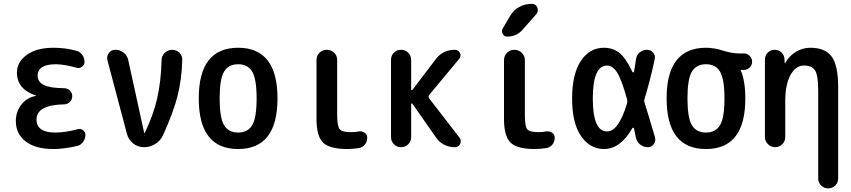

<svg xmlns="http://www.w3.org/2000/svg" viewBox="-20 -785 4540 1024"><path d="M171.9 -273.4Q173.8 -273.4 173.8 -274.4Q173.8 -275.4 171.9 -275.4Q70.3 -308.6 70.3 -398.4Q70.3 -454.1 122.6 -492.2Q174.8 -530.3 265.6 -530.3Q331.1 -530.3 388.7 -513.7Q407.2 -508.8 418.9 -492.2Q430.7 -475.6 430.7 -455.1Q430.7 -439.5 417.5 -429.2Q404.3 -418.9 387.7 -423.8Q326.2 -441.4 278.3 -442.4Q181.6 -442.4 180.7 -381.8Q180.7 -348.6 212.9 -332Q245.1 -315.4 322.3 -314.5Q339.8 -314.5 352.5 -302.2Q365.2 -290 365.2 -272Q365.2 -253.9 352.5 -241.2Q339.8 -228.5 322.3 -228.5Q174.8 -225.6 174.8 -147.5Q174.8 -78.1 274.4 -78.1Q329.1 -78.1 393.6 -95.7Q409.2 -100.6 422.4 -90.8Q435.5 -81.1 435.5 -65.4Q435.5 -45.9 423.8 -28.8Q412.1 -11.7 392.6 -6.8Q321.3 9.8 265.6 9.8Q168.9 9.8 116.7 -30.8Q64.5 -71.3 64.5 -139.6Q64.5 -189.5 94.2 -227.5Q124 -265.6 171.9 -273.4Z M657.2 -70.3 552.7 -464.8Q547.9 -486.3 561 -502.9Q574.2 -519.5 594.7 -519.5Q620.1 -519.5 639.6 -503.9Q659.2 -488.3 664.1 -463.9L749 -76.2Q749 -75.2 750 -75.2Q752 -75.2 752 -76.2Q796.9 -168 817.9 -258.8Q838.9 -349.6 841.8 -465.8Q842.8 -488.3 859.4 -503.9Q876 -519.5 898.4 -519.5Q920.9 -519.5 937 -503.4Q953.1 -487.3 952.1 -464.8Q949.2 -361.3 926.8 -272.9Q904.3 -184.6 850.6 -66.4Q837.9 -36.1 809.6 -18.1Q781.2 0 748 0Q715.8 0 690.9 -19.5Q666 -39.1 657.2 -70.3Z M1325.2 -402.8Q1301.8 -442.4 1250 -442.4Q1198.2 -442.4 1174.8 -402.8Q1151.4 -363.3 1151.4 -260.3Q1151.4 -157.2 1174.8 -117.7Q1198.2 -78.1 1250 -78.1Q1301.8 -78.1 1325.2 -117.7Q1348.6 -157.2 1348.6 -260.3Q1348.6 -363.3 1325.2 -402.8ZM1460 -260.3Q1460 9.8 1250 9.8Q1040 9.8 1040 -260.3Q1040 -530.3 1250 -530.3Q1460 -530.3 1460 -260.3Z M1832 9.8Q1738.3 9.8 1703.1 -24.4Q1668 -58.6 1668 -150.4V-464.8Q1668 -488.3 1684.1 -503.9Q1700.2 -519.5 1723.1 -519.5Q1746.1 -519.5 1762.2 -503.9Q1778.3 -488.3 1778.3 -464.8V-169.9Q1778.3 -112.3 1791.5 -96.2Q1804.7 -80.1 1851.6 -80.1Q1874 -80.1 1892.6 -84Q1909.2 -86.9 1923.8 -77.6Q1938.5 -68.4 1938.5 -50.8Q1938.5 -29.3 1925.8 -13.7Q1913.1 2 1892.6 4.9Q1861.3 9.8 1832 9.8Z M2065.4 -53.7V-465.8Q2065.4 -488.3 2080.6 -503.9Q2095.7 -519.5 2118.7 -519.5Q2141.6 -519.5 2157.2 -503.9Q2172.9 -488.3 2172.9 -465.8V-307.6Q2172.9 -304.7 2175.3 -304.2Q2177.7 -303.7 2179.7 -305.7L2303.7 -468.8Q2341.8 -519.5 2406.2 -519.5Q2424.8 -519.5 2433.1 -502.4Q2441.4 -485.4 2428.7 -470.7L2269.5 -279.3Q2261.7 -269.5 2268.6 -260.7L2430.7 -50.8Q2442.4 -35.2 2434.1 -17.6Q2425.8 0 2406.2 0Q2341.8 0 2304.7 -52.7L2179.7 -231.4Q2176.8 -235.4 2173.8 -232.4Q2172.9 -231.4 2172.9 -228.5V-53.7Q2172.9 -31.2 2157.2 -15.6Q2141.6 0 2118.7 0Q2095.7 0 2080.6 -16.1Q2065.4 -32.2 2065.4 -53.7Z M2892.6 -84Q2909.2 -86.9 2923.8 -77.6Q2938.5 -68.4 2938.5 -50.8Q2938.5 -29.3 2925.8 -13.7Q2913.1 2 2892.6 4.9Q2860.4 9.8 2832 9.8Q2738.3 9.8 2703.1 -24.4Q2668 -58.6 2668 -150.4V-463.9Q2668 -487.3 2684.1 -503.4Q2700.2 -519.5 2723.1 -519.5Q2746.1 -519.5 2762.7 -503.4Q2779.3 -487.3 2779.3 -463.9V-169.9Q2779.3 -111.3 2792 -95.7Q2804.7 -80.1 2851.6 -80.1Q2874 -80.1 2892.6 -84ZM2684.6 -589.8Q2668.9 -589.8 2661.1 -604.5Q2653.3 -619.1 2661.1 -632.8L2701.2 -701.2Q2718.8 -731.4 2749.5 -748Q2780.3 -764.6 2815.4 -764.6Q2837.9 -764.6 2845.7 -745.1Q2853.5 -725.6 2839.8 -709L2767.6 -627Q2735.4 -589.8 2684.6 -589.8Z M3217.8 -435.5Q3141.6 -435.5 3141.6 -259.8Q3141.6 -84 3217.8 -84Q3279.3 -84 3324.2 -233.4Q3327.1 -244.1 3324.2 -255.9Q3294.9 -362.3 3271 -398.9Q3247.1 -435.5 3217.8 -435.5ZM3201.2 9.8Q3126 9.8 3078.6 -59.6Q3031.2 -128.9 3031.2 -259.8Q3031.2 -388.7 3077.6 -459.5Q3124 -530.3 3201.2 -530.3Q3248 -530.3 3282.7 -503.4Q3317.4 -476.6 3353.5 -400.4Q3357.4 -396.5 3361.3 -401.4Q3363.3 -413.1 3367.2 -437.5Q3371.1 -461.9 3372.1 -469.7Q3375 -492.2 3392.1 -505.9Q3409.2 -519.5 3430.7 -519.5Q3450.2 -519.5 3463.4 -504.4Q3476.6 -489.3 3471.7 -468.8Q3444.3 -342.8 3417 -255.9Q3414.1 -247.1 3418 -235.4Q3437.5 -175.8 3473.6 -51.8Q3478.5 -32.2 3466.8 -16.1Q3455.1 0 3434.6 0Q3411.1 0 3393.6 -14.6Q3376 -29.3 3371.1 -51.8Q3369.1 -61.5 3365.7 -79.6Q3362.3 -97.7 3361.3 -100.6Q3360.4 -103.5 3356.9 -103.5Q3353.5 -103.5 3352.5 -101.6Q3289.1 9.8 3201.2 9.8Z M3820.3 -402.8Q3796.9 -442.4 3745.1 -442.4Q3693.4 -442.4 3669.9 -402.8Q3646.5 -363.3 3646.5 -260.3Q3646.5 -157.2 3669.9 -117.7Q3693.4 -78.1 3745.1 -78.1Q3796.9 -78.1 3820.3 -117.7Q3843.8 -157.2 3843.8 -260.3Q3843.8 -363.3 3820.3 -402.8ZM3745.1 -530.3Q3788.1 -530.3 3835.9 -515.1Q3883.8 -500 3920.9 -500H3948.2Q3965.8 -500 3978.5 -486.8Q3991.2 -473.6 3991.2 -456.1Q3991.2 -438.5 3978.5 -425.3Q3965.8 -412.1 3948.2 -412.1H3930.7H3929.7V-411.1L3930.7 -410.2Q3955.1 -352.5 3955.1 -259.8Q3955.1 9.8 3745.1 9.8Q3535.2 9.8 3535.2 -260.3Q3535.2 -530.3 3745.1 -530.3Z M4059.6 -53.7V-467.8Q4059.6 -489.3 4074.7 -504.4Q4089.8 -519.5 4111.3 -519.5Q4133.8 -519.5 4148.4 -504.9Q4163.1 -490.2 4164.1 -467.8L4165 -448.2Q4165 -447.3 4166 -447.3Q4168 -447.3 4168 -449.2Q4189.5 -487.3 4225.1 -508.8Q4260.7 -530.3 4301.8 -530.3Q4380.9 -530.3 4415.5 -483.4Q4450.2 -436.5 4450.2 -320.3V167Q4450.2 189.5 4434.6 204.6Q4418.9 219.7 4397 219.7Q4375 219.7 4359.4 204.6Q4343.8 189.5 4343.8 167V-300.8Q4343.8 -382.8 4327.1 -409.2Q4310.5 -435.5 4266.6 -435.5Q4224.6 -435.5 4196.3 -385.7Q4168 -335.9 4168 -244.1V-53.7Q4168 -31.2 4151.9 -15.6Q4135.7 0 4113.8 0Q4091.8 0 4075.7 -16.1Q4059.6 -32.2 4059.6 -53.7Z"/></svg>

Font: Rounded-X Mgen+ 2m medium
Style: Regular
Weight: 500
Designer: [Source Han Sans]
Ryoko NISHIZUKA  (kana & ideographs); Paul D. Hunt (Latin, Greek & Cyrillic); Wenlong ZHANG  (bopomofo
Version: Version 1.059.20150602